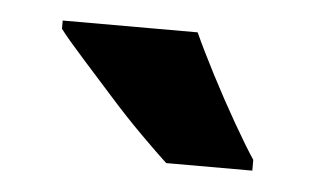

<svg xmlns="http://www.w3.org/2000/svg" viewBox="-28 -894 379 231"><g transform="rotate(5 161.5 -779.0)"><path d="M203 -859Q212 -839 227 -810Q242 -781 257.5 -754Q273 -727 283 -712V-699H179Q166 -711 146.5 -730.5Q127 -750 106.5 -773Q86 -796 68 -816Q50 -836 40 -849V-859Z"/></g></svg>

Font: Noto Sans Kannada UI ExtraCondensed ExtraBold
Style: Regular
Weight: 800
Width: 2
Designer: Jelle Bosma - Monotype Design Team
Foundry: Monotype Imaging Inc.
Version: Version 2.005; ttfautohint (v1.8.4.7-5d5b)